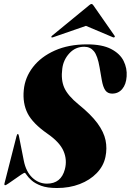

<svg xmlns="http://www.w3.org/2000/svg" viewBox="-20 -935 657 965"><path d="M266 10Q217 10 186.5 -1.5Q156 -13 139 -28.2Q122 -43.5 114.5 -55Q107 -66.5 104 -66.5Q100.5 -66.5 86.2 -57Q72 -47.5 54.8 -35.2Q37.5 -23 23.5 -13.5Q9.5 -4 6.5 -4Q0.5 -4 2.5 -13L63 -250.5Q66 -261.5 69.5 -261.5Q73 -261.5 75 -252L99.5 -128Q110.5 -72 142.5 -42Q174.5 -12 216 -12Q287 -12 306 -84Q318.5 -131.5 299.2 -176Q280 -220.5 218.5 -263Q144.5 -314.5 118.8 -365.2Q93 -416 99.5 -482.5Q105.5 -546 145.8 -598Q186 -650 255.5 -681Q325 -712 417.5 -712Q493.5 -712 538.2 -688.8Q583 -665.5 601.2 -628.8Q619.5 -592 616.5 -551Q614 -511 594.5 -487.8Q575 -464.5 543.5 -464.5Q521 -464.5 509.2 -481.2Q497.5 -498 491.5 -533L480.5 -596.5Q470.5 -655 452 -677.5Q433.5 -700 403.5 -700Q359 -700 328.8 -667.2Q298.5 -634.5 293 -590Q285.5 -533.5 303.2 -493.8Q321 -454 375 -410Q437.5 -359.5 469.8 -315.5Q502 -271.5 510.5 -230.2Q519 -189 510 -146.5Q500.5 -100.5 466.2 -65Q432 -29.5 380.5 -9.8Q329 10 266 10ZM247.5 -748Q241 -745.5 238.5 -747.5Q236.5 -750.5 241 -755L428 -908.5Q435 -915 440 -915Q444.5 -915 449 -908.5L556 -755Q559 -750.5 554.5 -747.5Q552.5 -745.5 547 -748L412 -805Z"/></svg>

Font: Fraunces 144pt S000 Black
Style: Italic
Weight: 900
Italic angle: -16°
Version: Version 1.000; ttfautohint (v1.8.3)